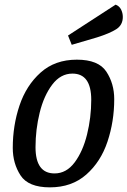

<svg xmlns="http://www.w3.org/2000/svg" viewBox="-20 -787 549 827"><path d="M472 -360Q472 -264 443 -177Q414 -90 351.5 -35Q289 20 195 20Q102 20 68.5 -31.5Q35 -83 35 -150Q35 -246 64 -332.5Q93 -419 155 -474.5Q217 -530 311 -530Q404 -530 438 -478.5Q472 -427 472 -360ZM133 -153Q133 -40 215 -40Q266 -40 301.5 -87.5Q337 -135 355 -208Q373 -281 373 -357Q373 -470 292 -470Q241 -470 205 -422.5Q169 -375 151 -302Q133 -229 133 -153ZM509 -714Q509 -679 480.5 -661Q452 -643 398 -626L289 -594L273 -634L478 -767Q494 -761 501.5 -746Q509 -731 509 -714Z"/></svg>

Font: Sansita Light Italic
Style: Regular
Weight: 300
Italic angle: -11°
Designer: Pablo Cosgaya
Foundry: Omnibus-Type
Version: Version 1.006